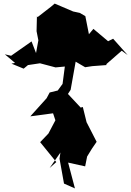

<svg xmlns="http://www.w3.org/2000/svg" viewBox="-20 -965 732 1071"><path d="M44 -610 112 -582 136 -602 203 -612 290 -589 343 -594 345 -619 329 -497 302 -460 346 -471 257 -449 240 -417 149 -316 276 -333 289 -294 250 -220 204 -172 294 -61 257 -28 317 -114 312 -80 337 59 398 86 360 -58 455 -37 466 -92 493 -136 519 -174 478 -254 463 -283 442 -368 430 -365 359 -441 374 -464 402 -621 455 -590 494 -596 574 -602 573 -607 659 -682 692 -658 611 -749 583 -735 501 -804 476 -774 456 -875 425 -893 388 -901 285 -945 265 -928 189 -869 186 -875 184 -791 194 -740 181 -669 156 -734 42 -654 7 -662 64 -614Z"/></svg>

Font: Hussar Lance
Style: Regular
Weight: 700
Foundry: Cannot Into Space Fonts, PlusOne Fonts
Version: Version 2.27